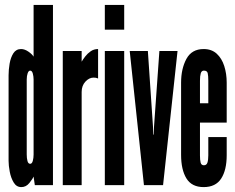

<svg xmlns="http://www.w3.org/2000/svg" viewBox="-20 -755 960 783"><path d="M67 8Q47 8 35.8 -10.8Q24.5 -29.5 19.8 -54.5Q15 -79.5 15 -99V-448Q15 -470.5 19.2 -495.5Q23.5 -520.5 34.5 -537.8Q45.5 -555 66 -555Q80.5 -555 95.8 -544.5Q111 -534 117 -524V-735H196V0H122L117 -35Q113.5 -26 100 -9Q86.5 8 67 8ZM103 -87Q110.5 -87 113.8 -99Q117 -111 117 -125V-431Q117 -443 113.8 -455Q110.5 -467 103 -467Q96.5 -467 92.8 -456.2Q89 -445.5 89 -431V-125Q89 -110 92 -98.5Q95 -87 103 -87Z M236 0V-547H313V-503.5Q318.5 -513 327.8 -525Q337 -537 350 -546Q363 -555 380 -555V-435Q375.5 -437 371 -437.8Q366.5 -438.5 361.5 -438.5Q343.5 -438.5 328.2 -422Q313 -405.5 313 -380V0Z M407.5 0V-547H486.5V0ZM407.5 -634V-735H486.5V-634Z M567 0 509 -547H583L604 -237L605 -206H607L608 -237L630 -547H704L645 0Z M810.5 8Q762 8 740.2 -27.5Q718.5 -63 718.5 -123.5V-418Q718.5 -474.5 740.2 -514.8Q762 -555 810.5 -555Q843 -555 863.8 -536Q884.5 -517 894.5 -485.8Q904.5 -454.5 904.5 -418V-255H795.5V-121Q795.5 -102.5 798.2 -91.8Q801 -81 811.5 -81Q822.5 -81 826 -92Q829.5 -103 829.5 -121.5V-196H904.5V-122Q904.5 -61.5 882 -26.8Q859.5 8 810.5 8ZM795.5 -334H829.5V-426Q829.5 -446.5 827 -456.8Q824.5 -467 811.5 -467Q802 -467 798.8 -456.2Q795.5 -445.5 795.5 -426Z"/></svg>

Font: League Gothic Condensed
Style: Regular
Weight: 400
Width: 3
Designer: The League of Moveable Type
Version: Version 2.001